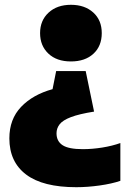

<svg xmlns="http://www.w3.org/2000/svg" viewBox="-20 -580 530 800"><path d="M275.5 -560Q333 -560 368.5 -528Q404 -496 404 -442Q404 -388 369.2 -356Q334.5 -324 275.5 -324Q216 -324 181.5 -356.8Q147 -389.5 147 -442Q147 -494.5 182.2 -527.2Q217.5 -560 275.5 -560ZM337 -284 372 -115Q309.5 -105 275.5 -92Q241.5 -79 228.5 -62.2Q215.5 -45.5 215.5 -24.5Q215.5 8.5 240.8 25Q266 41.5 325 41.5Q364 41.5 406 34.8Q448 28 481.5 16V173.5Q446.5 185.5 395.5 192.8Q344.5 200 298 200Q158.5 200 88.8 147.2Q19 94.5 19 -3.5Q19 -83.5 68 -134.8Q117 -186 199 -208.5L214 -284Z"/></svg>

Font: Encode Sans SemiCondensed SemiCondensed Black
Style: Regular
Weight: 900
Width: 4
Designer: Multiple Designers
Foundry: Impallari Type
Version: Version 3.000; ttfautohint (v1.8.3) -l 8 -r 50 -G 200 -x 14 